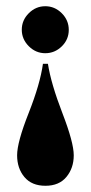

<svg xmlns="http://www.w3.org/2000/svg" viewBox="-20 -589 292 617"><path d="M118 -384H134Q144 -320 180.5 -225.5Q217 -131 217 -90Q217 -49 193.5 -20.5Q170 8 126 8Q82 8 58.5 -20Q35 -48 35 -90Q35 -132 72 -225.5Q109 -319 118 -384ZM50 -493.5Q50 -524 72.5 -546.5Q95 -569 125.5 -569Q156 -569 178.5 -546.5Q201 -524 201 -493Q201 -462 178.5 -440Q156 -418 125.5 -418Q95 -418 72.5 -440.5Q50 -463 50 -493.5Z"/></svg>

Font: Rozha One
Style: Regular
Weight: 400
Designer: Tim Donaldson, Indian Type Foundry
Foundry: Indian Type Foundry
Version: Version 1.300;PS 1.0;hotconv 1.0.78;makeotf.lib2.5.61930; tt